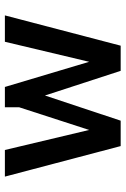

<svg xmlns="http://www.w3.org/2000/svg" viewBox="116 -630 514 786"><g transform="rotate(-90 373.0 -237.0)"><path d="M168 0 43 -474H152L234 -129L327 -416V-474H410L513 -129L595 -474H703L579 0H476L375 -310L272 0Z"/></g></svg>

Font: Kanit
Style: Regular
Weight: 400
Designer: Katatrad Team
Foundry: CadsonDemak
Version: Version 2.000; ttfautohint (v1.8.3)